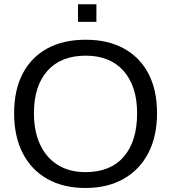

<svg xmlns="http://www.w3.org/2000/svg" viewBox="-20 -888 818 917"><path d="M730 -347.2Q730 -236.8 688.2 -156.7Q646.5 -76.7 569.8 -33.4Q493.2 9.8 388.2 9.8Q282.7 9.8 206.3 -33.2Q129.9 -76.2 88.6 -156.2Q47.4 -236.3 47.4 -347.2Q47.4 -457.5 88.1 -535.9Q128.9 -614.3 205.3 -656.2Q281.7 -698.2 389.2 -698.2Q494.6 -698.2 571 -656.7Q647.5 -615.2 688.7 -536.9Q730 -458.5 730 -347.2ZM634.8 -347.2Q634.8 -475.6 570.6 -548.8Q506.3 -622.1 389.2 -622.1Q271 -622.1 206.5 -549.8Q142.1 -477.5 142.1 -347.2Q142.1 -261.2 171.4 -198Q200.7 -134.8 255.9 -100.3Q311 -65.9 388.2 -65.9Q507.3 -65.9 571 -139.4Q634.8 -212.9 634.8 -347.2ZM440.4 -867.7V-783.7H352.5V-867.7Z"/></svg>

Font: Arimo Nerd Font
Style: Regular
Weight: 400
Designer: Steve Matteson
Foundry: Monotype Imaging Inc.
Version: Version 1.33;Nerd Fonts 3.2.1